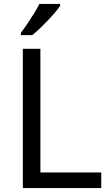

<svg xmlns="http://www.w3.org/2000/svg" viewBox="-20 -1015 564 984"><path d="M97 -51V-765H187V-131H499V-51ZM288 -985Q279 -971 262 -951Q245 -931 224.5 -909.5Q204 -888 183.5 -868.5Q163 -849 145 -835H87V-847Q102 -866 119.5 -892Q137 -918 154 -945.5Q171 -973 182 -995H288Z"/></svg>

Font: Noto Sans Tamil UI
Style: Regular
Weight: 400
Designer: Jelle Bosma - Monotype Design Team
Foundry: Monotype Imaging Inc.
Version: Version 2.004